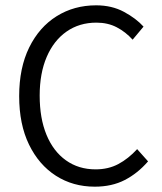

<svg xmlns="http://www.w3.org/2000/svg" viewBox="-20 -689 609 721"><path d="M336 12Q254 12 190 -29Q126 -70 89 -146Q52 -222 52 -328Q52 -434 89.5 -510.5Q127 -587 192.5 -628Q258 -669 341 -669Q400 -669 445.5 -644.5Q491 -620 519 -589L478 -540Q452 -569 418.5 -586.5Q385 -604 342 -604Q278 -604 230 -570.5Q182 -537 155.5 -475.5Q129 -414 129 -330Q129 -245 154.5 -183Q180 -121 227.5 -87Q275 -53 339 -53Q387 -53 424.5 -73Q462 -93 495 -129L536 -83Q497 -38 448.5 -13Q400 12 336 12Z"/></svg>

Font: Assistant
Style: Regular
Weight: 400
Designer: Hebrew By Ben Nathan, Latin by Paul Hunt
Version: Version 3.000